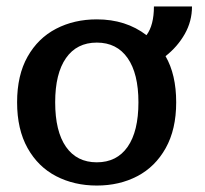

<svg xmlns="http://www.w3.org/2000/svg" viewBox="-20 -561 634 595"><path d="M33 -244Q33 -328 65.5 -385.5Q98 -443 154 -472Q210 -501 280 -501Q370 -501 434 -452Q457 -483 457 -541H575Q575 -495 552.5 -455.5Q530 -416 493 -387Q526 -330 526 -244Q526 -160 493.5 -102Q461 -44 405.5 -15Q350 14 280 14Q210 14 154 -15Q98 -44 65.5 -102Q33 -160 33 -244ZM409 -244Q409 -333 375.5 -381Q342 -429 280 -429Q218 -429 184.5 -381Q151 -333 151 -244Q151 -154 184.5 -106Q218 -58 280 -58Q342 -58 375.5 -106Q409 -154 409 -244Z"/></svg>

Font: Maitree Semibold
Style: Regular
Weight: 600
Designer: CadsonDemak Team
Foundry: CadsonDemak
Version: Version 1.000